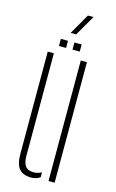

<svg xmlns="http://www.w3.org/2000/svg" viewBox="-126 -868 556 923"><g transform="rotate(15 152.0 -406.5)"><path d="M50 -92V-600H80.5V-91Q80.5 -54 93.2 -38Q106 -22 134 -22Q155.5 -22 173.5 -32.5V-8Q154.5 5.5 129 5.5Q88.5 5.5 69.2 -17.2Q50 -40 50 -92ZM214.5 0V-600H245V0ZM162.5 -640V-675.5H198.5V-640ZM95 -640V-675.5H130.5V-640ZM133 -715.5 191.5 -817.5H219.5L160.5 -715.5Z"/></g></svg>

Font: Big Shoulders Stencil Display Thin ExtraLight
Style: Regular
Weight: 250
Version: Version 2.001